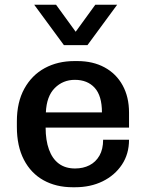

<svg xmlns="http://www.w3.org/2000/svg" viewBox="-20 -778 616 808"><path d="M286 10Q216 10 163 -19.5Q110 -49 80.5 -106Q51 -163 51 -244V-267Q51 -348 82.5 -405Q114 -462 168.5 -491.5Q223 -521 293 -521H306Q371 -521 420 -494.5Q469 -468 496 -419Q523 -370 523 -304V-241H172Q172 -188 186 -149Q200 -110 227.5 -89.5Q255 -69 296 -69Q330 -69 356.5 -82.5Q383 -96 398.5 -123Q414 -150 414 -190H523Q523 -130 493 -85Q463 -40 412 -15Q361 10 296 10ZM173 -305H409Q409 -375 378.5 -408.5Q348 -442 295 -442Q245 -442 210.5 -407.5Q176 -373 173 -305ZM473 -758 348 -588H249L124 -758H216L330 -601H267L381 -758Z"/></svg>

Font: Chivo Medium Medium
Style: Regular
Weight: 500
Version: Version 2.002